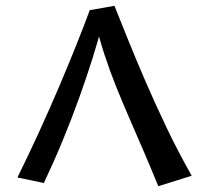

<svg xmlns="http://www.w3.org/2000/svg" viewBox="-20 -629 720 661"><path d="M525 12Q498 -54 473 -112Q448 -170 424.5 -224Q401 -278 379.5 -331.5Q358 -385 339.5 -441.5Q321 -498 306 -561L374 -609Q394 -559 421 -492Q448 -425 481.5 -347.5Q515 -270 554.5 -187.5Q594 -105 640 -24ZM131 1 40 -18Q79 -97 116 -178Q153 -259 185.5 -335.5Q218 -412 244.5 -478.5Q271 -545 289 -594L374 -609L333 -549Q319 -493 298.5 -428Q278 -363 252.5 -292Q227 -221 196.5 -147Q166 -73 131 1Z"/></svg>

Font: Marhey Light Light
Style: Regular
Weight: 300
Version: Version 1.000